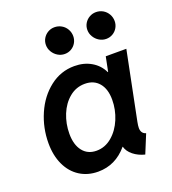

<svg xmlns="http://www.w3.org/2000/svg" viewBox="-137 -848 858 959"><g transform="rotate(-20 292.0 -368.5)"><path d="M35.6 -210.4Q35.6 -291.5 67.6 -365Q99.6 -438.5 157.5 -483.6Q215.3 -528.8 288.1 -528.8Q338.9 -528.8 377.7 -506.1Q416.5 -483.4 435.5 -443.4H437.5L453.1 -521H562.5L489.7 -159.7Q485.8 -140.1 485.8 -127.9Q485.8 -113.8 491.7 -104.5Q497.6 -95.2 511.2 -90.8L470.7 7.8Q435.5 -1 410.4 -21.2Q385.3 -41.5 378.4 -67.4H377.4Q314 7.8 221.7 7.8Q166.5 7.8 124.3 -19Q82 -45.9 58.8 -95.5Q35.6 -145 35.6 -210.4ZM409.2 -306.6Q409.2 -363.3 382.1 -395.5Q355 -427.7 307.1 -427.7Q260.7 -427.7 224.9 -398.2Q189 -368.7 169.4 -320.6Q149.9 -272.5 149.9 -218.8Q149.9 -160.6 176.3 -127Q202.6 -93.3 249.5 -93.3Q294.9 -93.3 331.5 -124.3Q368.2 -155.3 388.7 -204.6Q409.2 -253.9 409.2 -306.6ZM411.6 -675.8Q411.6 -694.8 421.1 -710.7Q430.7 -726.6 446.8 -735.8Q462.9 -745.1 481.9 -745.1Q502 -745.1 518.8 -735.4Q535.6 -725.6 545.4 -708.5Q555.2 -691.4 555.2 -671.4Q555.2 -652.8 546.1 -636.7Q537.1 -620.6 521 -611.1Q504.9 -601.6 485.8 -601.6Q466.3 -601.6 449.2 -611.8Q432.1 -622.1 421.9 -639.2Q411.6 -656.2 411.6 -675.8ZM191.4 -675.8Q191.4 -694.8 200.9 -710.7Q210.4 -726.6 226.3 -735.8Q242.2 -745.1 261.2 -745.1Q281.2 -745.1 298.3 -735.4Q315.4 -725.6 325.2 -708.5Q335 -691.4 335 -671.4Q335 -652.8 325.9 -636.7Q316.9 -620.6 300.8 -611.1Q284.7 -601.6 265.6 -601.6Q246.1 -601.6 229 -611.8Q211.9 -622.1 201.7 -639.2Q191.4 -656.2 191.4 -675.8Z"/></g></svg>

Font: Reddit Sans Vanilla SemiBold
Style: Italic
Weight: 600
Italic angle: -11.25°
Designer: Stephen Hutchings
Version: Version 1.013